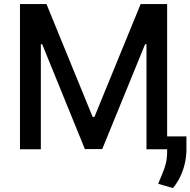

<svg xmlns="http://www.w3.org/2000/svg" viewBox="-20 -748 954 962"><path d="M80.1 -727.5Q113.3 -727.5 212.9 -727.5Q270.5 -585.9 444.3 -162.1Q446.3 -162.1 453.1 -162.1Q510.7 -303.7 684.6 -727.5Q717.8 -727.5 817.4 -727.5Q817.4 -545.9 817.4 0Q792 0 713.9 0Q713.9 -131.8 713.9 -526.4Q711.9 -526.4 707 -526.4Q653.3 -394.5 492.2 -1Q470.7 -1 405.3 -1Q351.6 -132.8 191.4 -526.4Q189.5 -526.4 184.6 -526.4Q184.6 -394.5 184.6 0Q158.2 0 80.1 0Q80.1 -181.6 80.1 -727.5ZM914.1 -64.5Q914.1 -46.9 914.1 7.8Q913.1 42 905.3 74.2Q897.5 107.4 882.8 137.7Q868.2 168 846.7 194.3Q822.3 187.5 772.5 172.9Q784.2 146.5 793.9 121.1Q804.7 95.7 811.5 69.3Q817.4 42 817.4 11.7Q817.4 -13.7 817.4 -64.5Q841.8 -64.5 914.1 -64.5Z"/></svg>

Font: DeepSea
Style: Medium
Weight: 500
Designer: Stem
Version: Version 3.019;git-0a5106e0b